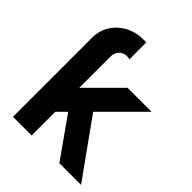

<svg xmlns="http://www.w3.org/2000/svg" viewBox="-209 -847 960 960"><g transform="rotate(45 271.0 -367.5)"><path d="M171.4 -294.2 379.4 0H532.7L294.9 -332.5ZM51.3 -557.4V0H183.1V-167L523.9 -507.8Q512 -507.8 488.8 -507.8Q465.6 -507.8 439 -507.8Q412.4 -507.8 389.3 -507.8Q366.2 -507.8 354 -507.8L183.1 -336.9V-557.4Q183.1 -583.7 199.1 -600.7Q215.1 -617.7 240.5 -617.7Q251.7 -617.7 260 -614.5V-733.9Q255.4 -734.6 250.4 -734.7Q245.4 -734.9 240.5 -734.9Q188.2 -734.9 145.3 -712.4Q102.3 -689.9 76.8 -650Q51.3 -610.1 51.3 -557.4Z"/></g></svg>

Font: Giphurs
Style: Regular
Weight: 400
Version: Version 2.010